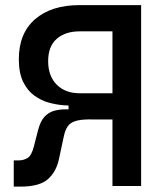

<svg xmlns="http://www.w3.org/2000/svg" viewBox="-20 -713 626 736"><path d="M275.4 -307.6Q255.9 -307.6 227.5 -309.3Q199.2 -311 168.9 -319.1Q138.7 -327.1 112.1 -346.2Q85.4 -365.2 68.8 -399.2Q52.2 -433.1 52.2 -486.3Q52.2 -585.4 114.5 -639.4Q176.8 -693.4 285.2 -693.4H427.7L416 -592.8H285.2Q230.5 -592.8 197.5 -564.2Q164.6 -535.6 164.6 -478.5Q164.6 -421.4 197.5 -388.4Q230.5 -355.5 285.2 -355.5H418V-307.6ZM32.7 2.4V-98.1H51.3Q70.3 -98.1 85.7 -107.4Q101.1 -116.7 109.9 -151.9L125.5 -212.4Q134.3 -247.6 150.1 -264.9Q166 -282.2 186.8 -288.1Q207.5 -293.9 231.9 -293.9H325.2L327.1 -255.4Q289.1 -255.4 268.8 -248.8Q248.5 -242.2 239.3 -228.3Q230 -214.4 225.1 -192.4L206.1 -104Q196.3 -55.7 164.1 -26.6Q131.8 2.4 58.1 2.4ZM243.7 -255.4 241.7 -355 428.7 -355.5V-254.9ZM411.1 0V-693.4H521V0Z"/></svg>

Font: Cascadia Code Medium
Style: Regular
Weight: 500
Monospace: yes
Designer: Aaron Bell
Foundry: Saja Typeworks
Version: Version 2407.024